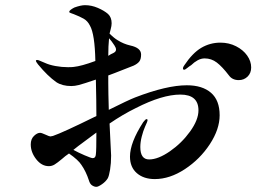

<svg xmlns="http://www.w3.org/2000/svg" viewBox="-20 -733 1040 743"><path d="M830 -287Q830 -233 792 -175Q754 -117 695.5 -78.5Q637 -40 579 -40Q536 -40 509.5 -63Q483 -86 483 -127Q483 -181 534 -260Q543 -272 547 -272Q551 -272 551 -268Q551 -263 541 -242Q534 -226 528.5 -204.5Q523 -183 523 -164Q523 -116 557 -116Q592 -116 637.5 -147.5Q683 -179 715.5 -224Q748 -269 748 -306Q748 -367 678 -367Q608 -367 506 -315Q455 -290 404 -255Q406 -225 406 -213Q410 -137 410 -131Q410 -101 406 -76.5Q402 -52 397 -43Q389 -30 374.5 -20Q360 -10 353 -10Q345 -10 336.5 -15.5Q328 -21 324 -35Q313 -69 295 -95Q283 -114 247 -139Q232 -129 220 -118Q202 -103 191.5 -96.5Q181 -90 169 -90Q141 -90 120 -117Q99 -144 99 -174Q99 -195 111.5 -207Q124 -219 135 -219Q141 -219 156 -212Q171 -205 175 -205Q175 -205 185 -207Q221 -219 353 -284Q353 -339 351 -425Q304 -409 285 -404Q269 -400 256 -400Q221 -400 198 -415Q164 -439 127 -484Q119 -494 119 -498Q119 -501 124 -501Q128 -501 137.5 -496.5Q147 -492 153 -490Q170 -482 194.5 -477.5Q219 -473 243 -473Q258 -473 265 -474Q295 -477 349 -497Q347 -601 328 -634Q319 -652 304 -660.5Q289 -669 266 -678Q262 -680 255 -682Q248 -684 248 -687Q248 -691 254 -695.5Q260 -700 268 -704Q293 -713 309 -713Q334 -713 358.5 -702.5Q383 -692 398 -679Q412 -666 412 -643Q412 -633 408.5 -620.5Q405 -608 404 -603Q422 -585 436 -577Q458 -563 484 -557Q526 -548 526 -522Q526 -504 519 -495Q512 -486 497 -479Q493 -477 423 -450L399 -441V-412Q399 -376 401 -308Q475 -345 503 -356Q625 -403 703 -403Q763 -403 796.5 -374Q830 -345 830 -287ZM399 -517 404 -520Q408 -523 415 -526Q422 -529 425.5 -532.5Q429 -536 429 -541Q429 -548 423 -557Q412 -574 402 -585Q399 -555 399 -517ZM952 -472Q952 -450 938 -436.5Q924 -423 904 -423Q879 -423 866 -441Q840 -475 819 -491Q798 -507 772 -507Q758 -507 744.5 -499.5Q731 -492 720 -481Q712 -476 704 -469.5Q696 -463 693 -463Q688 -463 688 -469Q688 -473 693 -480Q725 -528 759 -548Q793 -568 833 -568Q866 -568 893.5 -554Q921 -540 936.5 -518Q952 -496 952 -472ZM353 -220Q344 -214 283 -168L264 -153Q282 -143 307.5 -132Q333 -121 339 -121Q350 -121 351 -136Q353 -150 353 -220Z"/></svg>

Font: Shippori Mincho SemiBold
Style: Regular
Weight: 600
Designer: FONTDASU
Foundry: FONTDASU / Google Inc. / but / Adobe
Version: Version 3.110; ttfautohint (v1.8.3)